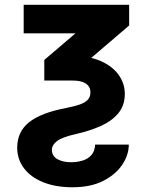

<svg xmlns="http://www.w3.org/2000/svg" viewBox="-20 -566 616 802"><path d="M78.9 -545.9H519.5V-459.6L250.4 -229.5H165V-315.6L295.3 -426.8H78.9ZM196.7 59.8Q196.9 85.9 219.7 98.8Q242.6 111.7 277.1 111.7Q301.6 111.7 323.9 105.1Q346.3 98.5 361.1 82.4Q376 66.3 377.3 37.9H518Q518 80.7 490.8 121.7Q463.6 162.8 411.3 189.5Q359 216.2 282.6 216.2Q212.7 216.2 160.7 195.3Q108.8 174.4 80.4 137.2Q52.1 99.9 51.8 51Q51.9 -15.6 101.4 -55.3Q151 -94.9 255.5 -114.8Q290.1 -121.5 312.7 -129.3Q335.4 -137.2 346.6 -149.3Q357.9 -161.4 357.6 -180.5Q357.9 -203.6 338.8 -216.7Q319.7 -229.7 283.4 -229.5H217L219.3 -332.2H283.4Q351.9 -332.4 400.5 -311.1Q449.1 -289.7 475.1 -253.9Q501.1 -218.1 501.4 -174Q501.1 -124.7 473.4 -92Q445.8 -59.4 399.8 -39.2Q353.7 -18.9 297.3 -6.1Q239.2 6.8 217.9 23.4Q196.6 40 196.7 59.8Z"/></svg>

Font: Inter
Style: Regular
Weight: 400
Designer: Rasmus Andersson
Foundry: rsms
Version: Version 4.000;git-8c9346024